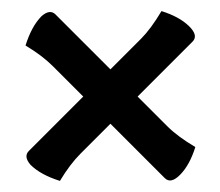

<svg xmlns="http://www.w3.org/2000/svg" viewBox="-20 -460 397 346"><path d="M80 -434 179 -335 234 -390Q252 -408 271 -440Q303 -430 320.5 -413Q338 -396 327 -385L228 -286L282 -232Q300 -214 332 -195Q322 -163 305 -145.5Q288 -128 277 -139L179 -237L125 -183Q106 -164 88 -134Q53 -145 35 -163Q22 -178 32 -188L130 -286L75 -341Q56 -360 26 -378Q37 -413 55 -431Q70 -444 80 -434Z"/></svg>

Font: el_Medula One
Style: Regular
Weight: 400
Designer: Luciano Vergara
Foundry: Luciano Vergara
Version: Version 1.002 August 17, 2020